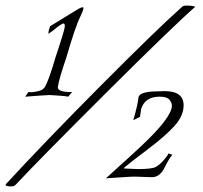

<svg xmlns="http://www.w3.org/2000/svg" viewBox="-51 -634 728 687"><path d="M148 -430Q181 -529 181 -539.5Q181 -550 176 -550Q169 -550 138 -524L122 -513Q123 -526 125.5 -532Q128 -538 128 -540Q208 -589 226 -600Q244 -611 247 -607Q250 -603 237 -576Q219 -541 186 -427Q161 -355 156 -323Q154 -308 189 -305Q200 -304 207 -305L193 -288Q183 -291 127 -294Q102 -293 39 -288L51 -305Q55 -304 62 -304Q69 -304 86.5 -308Q104 -312 111 -325Q126 -354 148 -430ZM601 -610Q605 -614 616 -614Q636 -614 648 -610Q572 -544 334.5 -307.5Q97 -71 6 26Q0 33 -9 33Q-30 33 -31 28L-30 25Q112 -129 312 -330Q512 -531 601 -610ZM538 -308Q606 -308 606 -257Q606 -219 572 -182Q538 -145 475.5 -98Q413 -51 402 -41Q388 -31 395 -31L443 -29Q492 -29 506 -36.5Q520 -44 534 -60Q548 -76 552 -85L566 -80Q555 -69 538 -34.5Q521 0 493 0L432 -2Q417 -2 397 -0.5Q377 1 328 4Q442 -99 454 -111Q564 -214 564 -256Q564 -267 555 -277.5Q546 -288 522 -288Q521 -288 519 -288Q468 -288 454 -244L450 -216L426 -204Q442 -260 444 -282Q444 -307 512 -307Q531 -308 538 -308Z"/></svg>

Font: Italianno
Style: Regular
Weight: 400
Designer: Robert E. Leuschke
Foundry: Robert E. Leuschke
Version: Version 1.003